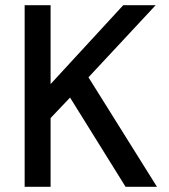

<svg xmlns="http://www.w3.org/2000/svg" viewBox="-20 -720 652 740"><path d="M75 0V-700H175V-396L455 -700H580L321 -422L585 0H464L250 -344L175 -265V0Z"/></svg>

Font: DM Sans 10pt Medium
Style: Regular
Weight: 500
Version: Version 4.004;gftools[0.9.30]